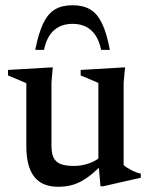

<svg xmlns="http://www.w3.org/2000/svg" viewBox="-20 -702 574 733"><path d="M176.5 -145.5Q176.5 -117 184.5 -100.2Q192.5 -83.5 211.2 -76Q230 -68.5 262.5 -68.5Q294.5 -68.5 324 -79.8Q353.5 -91 367.5 -108.5L385 -89Q357 -59.5 334 -40.2Q311 -21 290 -9.8Q269 1.5 247.8 6.2Q226.5 11 202 11Q140 11 110.2 -27.8Q80.5 -66.5 80.5 -144V-384.5L10.5 -414V-435L181.5 -445L176.5 -387ZM363.5 9 355.5 -85V-385.5L288 -414V-435L457.5 -445L452 -386.5V-72.5Q456.5 -67.5 464.2 -62.5Q472 -57.5 481 -52.8Q490 -48 499.2 -44.5Q508.5 -41 517.5 -39V-23.5L374.5 9ZM257 -611Q229 -611 207 -600.5Q185 -590 170 -568Q155 -546 148 -511.5H114.5Q127.5 -577 145.5 -613.8Q163.5 -650.5 190.2 -666.2Q217 -682 257 -682Q297 -682 324 -666.2Q351 -650.5 369 -613.8Q387 -577 399.5 -511.5H366Q359 -546 344 -568Q329 -590 307.2 -600.5Q285.5 -611 257 -611Z"/></svg>

Font: Newsreader 24pt Medium
Style: Regular
Weight: 500
Designer: Hugues Gentile
Foundry: Production Type
Version: Version 1.003